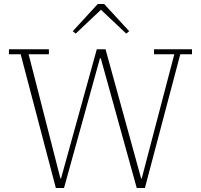

<svg xmlns="http://www.w3.org/2000/svg" viewBox="-20 -946 1011 966"><path d="M84 -673H25V-698H226V-673H124L284 -48H287L467 -698H511L690 -48H693L857 -673H755V-698H946V-673H887L709 0H668L487 -653H483L302 0H261ZM346 -789 472 -926H504L630 -789L615 -777L488 -897L361 -777Z"/></svg>

Font: IBM Plex Serif ExtraLight
Style: Regular
Weight: 200
Designer: Mike Abbink, Paul van der Laan, Pieter van Rosmalen
Foundry: Bold Monday
Version: Version 2.5